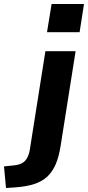

<svg xmlns="http://www.w3.org/2000/svg" viewBox="-125 -747 440 960"><path d="M110 -586 133 -727H295L273 -586ZM-95 193 -105 85 -56 80Q-19 77 -0.5 58Q18 39 24 2L102 -491H253L178 -17Q170 35 154 73Q138 111 112 135.5Q86 160 46.5 173Q7 186 -50 190Z"/></svg>

Font: Nunito Sans 12pt ExtraLight ExtraBold
Style: Italic
Weight: 800
Italic angle: -9°
Version: Version 3.101;gftools[0.9.27]